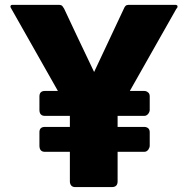

<svg xmlns="http://www.w3.org/2000/svg" viewBox="-20 -762 768 782"><path d="M363.3 -468.8Q393.6 -533.2 484.4 -726.6Q487.3 -733.4 489.3 -735.4Q491.2 -738.3 493.2 -739.3Q495.1 -741.2 497.1 -741.2Q499 -741.2 502.9 -742.2Q566.4 -742.2 695.3 -742.2Q698.2 -742.2 701.2 -740.2Q703.1 -738.3 703.1 -735.4Q703.1 -732.4 701.2 -729.5Q698.2 -726.6 696.3 -722.7Q633.8 -612.3 508.8 -391.6Q523.4 -391.6 567.4 -391.6Q576.2 -391.6 583 -385.7Q589.8 -380.9 589.8 -369.1Q589.8 -351.6 589.8 -314.5Q589.8 -306.6 584 -298.8Q577.1 -290 567.4 -290Q531.2 -290 459 -290Q459 -279.3 459 -245.1Q486.3 -245.1 567.4 -245.1Q576.2 -245.1 583 -240.2Q589.8 -234.4 589.8 -223.6Q589.8 -205.1 589.8 -168.9Q589.8 -161.1 584 -152.3Q577.1 -143.6 567.4 -143.6Q531.2 -143.6 459 -143.6Q459 -114.3 459 -23.4Q459 0 435.5 0Q385.7 0 286.1 0Q276.4 0 270.5 -5.9Q264.6 -12.7 264.6 -23.4Q264.6 -63.5 264.6 -143.6Q239.3 -143.6 163.1 -143.6Q140.6 -143.6 140.6 -168.9Q140.6 -186.5 140.6 -223.6Q140.6 -245.1 163.1 -245.1Q197.3 -245.1 264.6 -245.1Q264.6 -256.8 264.6 -290Q239.3 -290 163.1 -290Q140.6 -290 140.6 -314.5Q140.6 -333 140.6 -369.1Q140.6 -391.6 163.1 -391.6Q180.7 -391.6 215.8 -391.6Q168.9 -474.6 28.3 -722.7Q26.4 -726.6 24.4 -729.5Q22.5 -732.4 22.5 -735.4Q22.5 -738.3 24.4 -740.2Q26.4 -742.2 29.3 -742.2Q93.8 -742.2 221.7 -742.2Q225.6 -741.2 227.5 -741.2Q229.5 -741.2 231.4 -739.3Q233.4 -738.3 235.4 -735.4Q237.3 -733.4 241.2 -726.6Q281.2 -640.6 363.3 -468.8Z"/></svg>

Font: Cocogoose
Style: Regular
Weight: 400
Designer: Cosimo Lorenzo Pancini
Version: Version 1.000